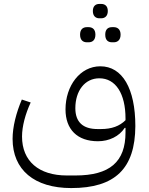

<svg xmlns="http://www.w3.org/2000/svg" viewBox="-20 -716 755 976"><path d="M550 -501H558C578 -501 593 -513 593 -540C593 -566 578 -578 558 -578H550C528 -578 515 -566 515 -540C515 -513 528 -501 550 -501ZM422 -501H430C451 -501 465 -513 465 -540C465 -566 451 -578 430 -578H422C401 -578 387 -566 387 -540C387 -513 401 -501 422 -501ZM485 -623H494C514 -623 528 -635 528 -660C528 -685 514 -696 494 -696H485C466 -696 452 -685 452 -660C452 -635 466 -623 485 -623ZM342 240C565 240 667 141 668 -75C668 -266 602 -379 490 -379C387 -379 313 -280 313 -160C313 -58 373 2 478 2C535 2 586 -23 614 -66H618V-43C618 107 538 176 363 176H320C177 176 92 103 92 -22C92 -74 109 -137 136 -195L91 -210C62 -142 44 -71 44 -10C44 147 154 240 342 240ZM493 -60H476C401 -60 363 -96 363 -166C363 -254 411 -318 485 -318C568 -318 618 -240 618 -114V-105C588 -75 548 -60 493 -60Z"/></svg>

Font: IBM Plex Arabic Light
Style: Regular
Weight: 300
Designer: Mike Abbink, Paul van der Laan, Pieter van Rosmalen, Wael Morcos, Khajak Apelian
Foundry: Bold Monday
Version: Version 1.0